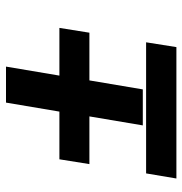

<svg xmlns="http://www.w3.org/2000/svg" viewBox="-4 -604 608 640"><g transform="rotate(-90 300.0 -284.0)"><path d="M202 -112 232 -290H73L89 -390H248L278 -568H398L368 -390H527L511 -290H352L322 -112ZM25 0 42 -101H479L463 0Z"/></g></svg>

Font: Zed Sans Extended
Style: Bold Italic
Weight: 700
Width: 7
Italic angle: -9°
Designer: Belleve Invis
Foundry: Belleve Invis
Version: Version 1.0.0; ttfautohint (v1.8.4)